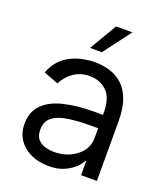

<svg xmlns="http://www.w3.org/2000/svg" viewBox="-141 -850 816 956"><g transform="rotate(20 267.0 -372.0)"><path d="M397.7 0V-73.9H393.5Q384.9 -56.1 363.5 -35.9Q342 -15.6 308.8 -1.4Q275.6 12.8 231.5 12.8Q149.5 12.8 97.5 -30.2Q45.5 -73.2 45.5 -143.5Q45.5 -208.8 83.8 -247.3Q122.2 -285.9 191.4 -302.7Q260.7 -319.6 353.7 -319.6H397.7V-329.5Q397.7 -410.5 360.6 -444.6Q323.5 -478.7 271.3 -478.7Q223.4 -478.7 187.1 -454.2Q150.9 -429.7 130.7 -389.2L52.6 -419Q68.9 -462.4 96.1 -488.8Q123.2 -515.3 154.8 -528.9Q186.4 -542.6 216.8 -547.6Q247.2 -552.6 269.9 -552.6Q311.1 -552.6 348.9 -541.5Q386.7 -530.5 416.7 -504.1Q446.7 -477.6 464.1 -431.3Q481.5 -384.9 481.5 -313.9V0ZM397.7 -248.6H353.7Q289.8 -248.6 239 -240.9Q188.2 -233.3 158.7 -210.8Q129.3 -188.2 129.3 -143.5Q129.3 -109.4 146.1 -92Q163 -74.6 186.3 -68.5Q209.5 -62.5 228.7 -62.5Q279.1 -62.5 317.1 -81Q355.1 -99.4 376.4 -129.3Q397.7 -159.1 397.7 -193.2ZM223 -610.8 308.2 -755.7H394.9L285.5 -610.8Z"/></g></svg>

Font: Interface
Style: Regular
Weight: 400
Designer: Rasmus Andersson
Foundry: rsms
Version: Version 1.8